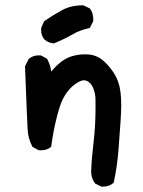

<svg xmlns="http://www.w3.org/2000/svg" viewBox="-20 -563 540 723"><path d="M323.2 83Q325.2 31.2 332.5 -28.8Q339.8 -88.9 339.8 -161.1Q339.8 -181.6 339.4 -195.3Q338.9 -209 334 -222.7Q329.1 -240.2 318.4 -250.5Q307.6 -260.7 295.9 -260.7Q284.2 -260.7 265.6 -248Q251 -238.3 236.3 -220.7Q211.9 -191.4 197.3 -134.8Q181.6 -77.1 172.9 -11.7L170.9 -8.8Q156.2 2.9 134.8 2.9Q131.8 2.9 126 2.9L102.5 -9.8Q85.9 -41 84 -75.2Q82 -108.4 74.2 -313.5L87.9 -340.8Q103.5 -354.5 125 -354.5Q127.9 -354.5 133.8 -354.5L157.2 -341.8Q169.9 -318.4 172.9 -293.9Q184.6 -307.6 197.3 -319.3Q221.7 -341.8 247.1 -350.1Q272.5 -358.4 298.8 -358.4Q303.7 -358.4 314 -357.9Q324.2 -357.4 337.4 -353Q350.6 -348.6 360.4 -341.3Q370.1 -334 377 -327.1Q413.1 -291 425.8 -252Q436.5 -221.7 436.5 -167Q436.5 -126 425.8 5.9Q420.9 66.4 408.2 125Q391.6 139.6 370.1 139.6Q367.2 139.6 361.3 139.6L337.9 127.9Q323.2 107.4 323.2 83ZM134.8 -450.2Q134.8 -458 135.7 -460L146.5 -483.4Q180.7 -506.8 213.9 -524.9Q247.1 -543 292 -543H293.9L318.4 -531.2Q331.1 -513.7 331.1 -492.2Q331.1 -489.3 331.1 -483.4L318.4 -458Q294.9 -452.1 283.7 -447.8Q272.5 -443.4 267.6 -441.4Q258.8 -436.5 250 -431.6Q218.8 -414.1 182.6 -399.4Q162.1 -401.4 147.5 -414.1Q134.8 -428.7 134.8 -450.2Z"/></svg>

Font: JasonHandwriting2
Style: SemiBold
Weight: 600
Version: Version 1.04.7